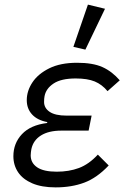

<svg xmlns="http://www.w3.org/2000/svg" viewBox="-20 -800 553 832"><path d="M404 -130 451 -83Q400 -29 345 -8.5Q290 12 221 12Q161 12 120 -5.5Q79 -23 58.5 -53.5Q38 -84 38 -123Q38 -179 75 -218.5Q112 -258 184 -267L185 -271Q142 -279 119 -304Q96 -329 96 -366Q96 -406 120.5 -443Q145 -480 193.5 -504Q242 -528 314 -528Q382 -528 423.5 -509.5Q465 -491 499 -452L446 -405Q422 -434 390.5 -447Q359 -460 308 -460Q245 -460 212 -438Q179 -416 173 -383Q172 -378 171.5 -372Q171 -366 171 -358Q171 -332 195 -315.5Q219 -299 269 -299H377L364 -234H246Q191 -234 157.5 -213Q124 -192 116 -154Q115 -147 114 -141Q113 -135 113 -127Q113 -94 141 -75Q169 -56 226 -56Q279 -56 322 -72Q365 -88 404 -130ZM435 -762 350 -585 298 -597 361 -780Z"/></svg>

Font: IBM Plex Sans
Style: Italic
Weight: 400
Italic angle: -11.31°
Designer: Mike Abbink, Paul van der Laan, Pieter van Rosmalen
Foundry: Bold Monday
Version: Version 3.201